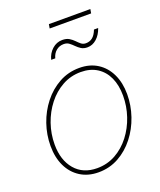

<svg xmlns="http://www.w3.org/2000/svg" viewBox="-147 -887 824 988"><g transform="rotate(-20 265.0 -393.0)"><path d="M221.7 8.8Q164.1 8.8 121.8 -18.1Q79.6 -44.9 56.9 -92.5Q34.2 -140.1 34.2 -202.6Q34.2 -264.2 54.2 -322.3Q74.2 -380.4 111.3 -427.5Q148.4 -474.6 199 -502.4Q249.5 -530.3 310.1 -530.3Q367.2 -530.3 408.9 -503.7Q450.7 -477.1 473.4 -429.4Q496.1 -381.8 496.1 -319.3Q496.1 -258.3 476.1 -199.7Q456.1 -141.1 419.2 -94Q382.3 -46.9 332 -19Q281.7 8.8 221.7 8.8ZM221.7 -13.7Q277.3 -13.7 323.5 -39.6Q369.6 -65.4 403.3 -109.1Q437 -152.8 455.3 -207.3Q473.6 -261.7 473.6 -319.3Q473.6 -376.5 454.3 -418.7Q435.1 -460.9 398.2 -484.4Q361.3 -507.8 309.6 -507.8Q254.9 -507.8 208.5 -482.2Q162.1 -456.5 128.2 -413.1Q94.2 -369.6 75.4 -315.2Q56.6 -260.7 56.6 -202.6Q56.6 -117.2 100.6 -65.4Q144.5 -13.7 221.7 -13.7ZM387.2 -615.2Q366.7 -615.2 353 -624Q339.4 -632.8 328.4 -644Q317.4 -655.3 305.7 -664.1Q293.9 -672.9 276.9 -672.9Q252.9 -672.9 235.4 -658.4Q217.8 -644 211.4 -618.7H189Q197.3 -651.9 221.4 -673.6Q245.6 -695.3 276.9 -695.3Q299.8 -695.3 314.2 -686.5Q328.6 -677.7 339.4 -666.5Q350.1 -655.3 360.8 -646.5Q371.6 -637.7 386.7 -637.7Q407.7 -637.7 423.1 -649.9Q438.5 -662.1 449.2 -689.9H472.2Q460.4 -655.3 437.7 -635.3Q415 -615.2 387.2 -615.2ZM467.8 -795.4 463.9 -772.9H236.8L240.7 -795.4Z"/></g></svg>

Font: Inter 28pt Thin
Style: Italic
Weight: 250
Italic angle: -9.3988°
Designer: Rasmus Andersson
Foundry: rsms
Version: Version 4.001;git-66647c0bb